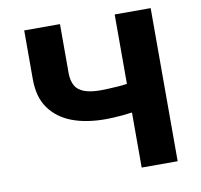

<svg xmlns="http://www.w3.org/2000/svg" viewBox="-80 -812 942 898"><g transform="rotate(-10 390.5 -363.5)"><path d="M91.8 -495.6V-727.1H261.7V-495.6Q261.7 -458.5 275.4 -434.1Q288.1 -411.6 317.9 -400.4Q347.7 -389.2 395.5 -389.2Q400.9 -389.2 430.2 -390.1Q442.9 -390.6 476.1 -392.6Q494.6 -393.6 521 -397.5Q543 -400.4 553.2 -403.8V-268.6Q536.1 -263.7 519 -261.2Q490.7 -257.3 473.1 -255.9Q449.2 -253.9 427.7 -252.9Q400.4 -252 395.5 -252Q302.7 -252 235.4 -277.8Q168 -303.7 129.4 -357.9Q91.8 -410.6 91.8 -495.6ZM521.5 0V-727.1H692.4V0Z"/></g></svg>

Font: My Font
Style: Regular
Weight: 500
Designer: Rasmus Andersson
Foundry: rsms
Version: Version 0.001